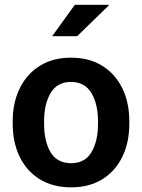

<svg xmlns="http://www.w3.org/2000/svg" viewBox="-20 -782 601 812"><path d="M281.2 10.3Q203.6 10.3 148.2 -23.9Q92.8 -58.1 63.2 -118.9Q33.7 -179.7 33.7 -258.8V-269Q33.7 -347.7 63.5 -408.4Q93.3 -469.2 148.4 -503.7Q203.6 -538.1 280.3 -538.1Q356.9 -538.1 412.4 -503.7Q467.8 -469.2 497.3 -408.7Q526.9 -348.1 526.9 -269V-258.8Q526.9 -179.2 497.3 -118.7Q467.8 -58.1 412.6 -23.9Q357.4 10.3 281.2 10.3ZM281.2 -91.8Q338.9 -91.8 366.7 -138.2Q394.5 -184.6 394.5 -258.8V-269Q394.5 -341.8 366.5 -388.7Q338.4 -435.5 280.3 -435.5Q221.7 -435.5 194.1 -388.7Q166.5 -341.8 166.5 -269V-258.8Q166.5 -184.1 194.1 -137.9Q221.7 -91.8 281.2 -91.8ZM200.7 -628.9 296.4 -761.7H439L439.9 -758.8L306.2 -628.9Z"/></svg>

Font: Roboto Slab SemiBold
Style: Regular
Weight: 600
Designer: Google
Version: Version 2.001; ttfautohint (v1.8.3)